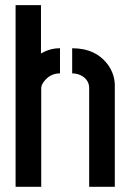

<svg xmlns="http://www.w3.org/2000/svg" viewBox="-20 -714 494 739"><path d="M40 4.9V-694.3H137.7V-507.8Q170.9 -528.3 210.9 -528.3V-431.6Q170.9 -431.6 146.5 -396.5Q138.7 -384.8 138.7 -375V4.9ZM257.8 -431.6V-528.3Q350.6 -528.3 397.5 -461.9Q421.9 -425.8 421.9 -384.8V4.9H323.2V-375Q323.2 -404.3 296.9 -420.9Q279.3 -431.6 257.8 -431.6Z"/></svg>

Font: Post No Bills Jaffna
Style: Bold
Weight: 700
Designer: Kosala Senevirathne, Siva Puranthara, Lasantha Premarathna, Tharique Azeez
Foundry: Mooniak
Version: Version 1.220 ; ttfautohint (v1.6)